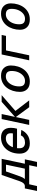

<svg xmlns="http://www.w3.org/2000/svg" viewBox="1398 -2051 735 3709"><g transform="rotate(-90 1765.5 -196.5)"><path d="M-69 151 -35 -11 -20 -84H24Q85 -84 119 -182L240 -532H552L457 -84H542L492 151H397L429 0H60L26 151ZM212 -175Q193 -119 161 -84H362L439 -448H308Z M849 12Q754 12 703 -40.5Q652 -93 652 -184Q652 -285 689.5 -366.5Q727 -448 797 -496Q867 -544 962 -544Q1054 -544 1102.5 -495Q1151 -446 1151 -354Q1151 -323 1146.5 -292Q1142 -261 1134 -235H758Q756 -216 756 -196Q756 -134 785 -107.5Q814 -81 867 -81Q915 -81 952 -101.5Q989 -122 1004 -161L1110 -153Q1077 -80 1013.5 -34Q950 12 849 12ZM945 -451Q887 -451 842.5 -414Q798 -377 776 -315H1042Q1044 -324 1045 -334Q1046 -344 1046 -360Q1046 -404 1020.5 -427.5Q995 -451 945 -451Z M1207 0 1320 -532H1417L1362 -275L1653 -532H1782L1477 -266L1681 0H1549L1359 -258L1304 0Z M2044 12Q1947 12 1896 -40Q1845 -92 1845 -177Q1845 -249 1865.5 -315Q1886 -381 1925.5 -432.5Q1965 -484 2023 -514Q2081 -544 2156 -544Q2253 -544 2304 -492Q2355 -440 2355 -355Q2355 -283 2334.5 -217Q2314 -151 2274.5 -99.5Q2235 -48 2177 -18Q2119 12 2044 12ZM2058 -81Q2112 -81 2155 -115.5Q2198 -150 2223.5 -208Q2249 -266 2249 -339Q2249 -398 2222.5 -424.5Q2196 -451 2142 -451Q2088 -451 2045 -416.5Q2002 -382 1976.5 -323.5Q1951 -265 1951 -193Q1951 -133 1977.5 -107Q2004 -81 2058 -81Z M2455 0 2568 -532H2945L2927 -448H2646L2552 0Z M3244 12Q3147 12 3096 -40Q3045 -92 3045 -177Q3045 -249 3065.5 -315Q3086 -381 3125.5 -432.5Q3165 -484 3223 -514Q3281 -544 3356 -544Q3453 -544 3504 -492Q3555 -440 3555 -355Q3555 -283 3534.5 -217Q3514 -151 3474.5 -99.5Q3435 -48 3377 -18Q3319 12 3244 12ZM3258 -81Q3312 -81 3355 -115.5Q3398 -150 3423.5 -208Q3449 -266 3449 -339Q3449 -398 3422.5 -424.5Q3396 -451 3342 -451Q3288 -451 3245 -416.5Q3202 -382 3176.5 -323.5Q3151 -265 3151 -193Q3151 -133 3177.5 -107Q3204 -81 3258 -81Z"/></g></svg>

Font: Geist Mono Medium
Style: Italic
Weight: 500
Italic angle: -12°
Monospace: yes
Designer: Basement.studio, Andrés Briganti, Mateo Zaragoza
Foundry: Basement.studio, Vercel, Andrés Briganti, Guido Ferreyra, Mateo Zaragoza
Version: Version 1.500; ttfautohint (v1.8.4.7-5d5b)